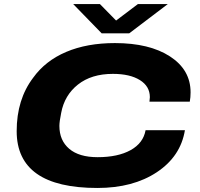

<svg xmlns="http://www.w3.org/2000/svg" viewBox="-20 -912 982 944"><path d="M805.2 -892.1 615.2 -748H480L339.8 -892.1H471.2L550.8 -811L658.2 -892.1ZM459 12.2Q62 12.2 62 -267.1Q62 -423.3 143.1 -529.8Q203.1 -613.3 305.4 -656.7Q407.7 -700.2 544.9 -700.2Q714.8 -700.2 815.9 -634.5Q917 -568.8 917 -458Q917 -433.6 913.1 -412.1H714.8Q716.8 -427.7 716.8 -434.1Q716.8 -487.8 667.7 -518.3Q618.7 -548.8 535.2 -548.8Q429.7 -548.8 363.3 -496.3Q296.9 -443.8 280.8 -356.9Q272 -314 272 -293Q272 -221.7 320.3 -180.4Q368.7 -139.2 460 -139.2Q559.6 -139.2 622.1 -173.8Q684.6 -208.5 695.8 -272H889.2Q868.2 -143.1 751.2 -65.4Q634.3 12.2 459 12.2Z"/></svg>

Font: Archivo Expanded ExtraBold
Style: Italic
Weight: 800
Width: 7
Italic angle: -10°
Designer: Hector Gatti
Foundry: Omnibus-Type
Version: Version 2.001